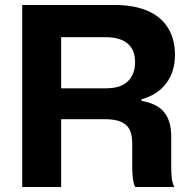

<svg xmlns="http://www.w3.org/2000/svg" viewBox="-20 -749 765 769"><path d="M69 -729H440.4Q515 -729 568.8 -706.6Q622.6 -684.3 651.6 -639.3Q680.7 -594.3 680.7 -528.6Q680.7 -461 645.2 -414.6Q609.7 -368.3 546.9 -351.4V-345Q609.1 -334.3 637.4 -299.6Q665.7 -264.9 665.7 -202.7V-83Q665.7 -56.4 667.7 -37.4Q669.7 -18.4 678.1 0H521.3Q515 -12.9 512.3 -33.8Q509.6 -54.7 509.6 -83.4V-175.7Q509.6 -208 499.6 -228.9Q489.7 -249.9 465.4 -260.8Q441 -271.7 398.3 -271.7H210.9V-395.3H403.6Q463.9 -395.3 492.4 -423.6Q521 -451.9 521 -500.3Q521 -535.4 506.2 -557.6Q491.4 -579.7 465.3 -589.9Q439.1 -600.1 403.6 -600.1H224.9V0H69Z"/></svg>

Font: Mona Sans VF XLt
Style: Regular
Weight: 200
Designer: Deni Anggara
Foundry: GitHub
Version: Version 2.000;Glyphs 3.2.3 (3260)